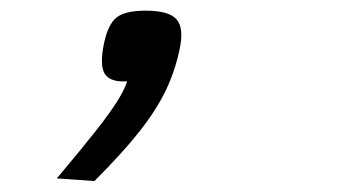

<svg xmlns="http://www.w3.org/2000/svg" viewBox="-20 -141 640 360"><path d="M86.5 193.5Q132 139.5 159 105.2Q186 71 199.8 49Q213.5 27 218.5 11.5Q186.5 13.5 176.5 -2.5Q166.5 -18.5 175 -59.5Q182.5 -95.5 198.5 -108.2Q214.5 -121 253.5 -121Q297 -121 311.2 -104.5Q325.5 -88 316.5 -47.5Q308 -7 290.5 29.2Q273 65.5 241.5 105.5Q210 145.5 157 198.5Z"/></svg>

Font: Victor Mono Thin
Style: Italic
Weight: 100
Italic angle: -12°
Monospace: yes
Designer: Rune Bjørnerås
Version: Version 1.561;gftools[0.9.30]